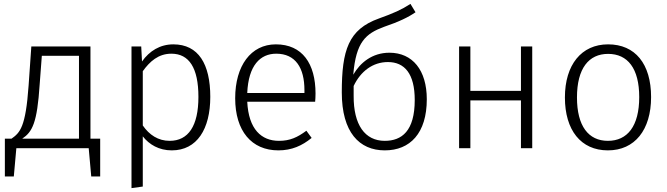

<svg xmlns="http://www.w3.org/2000/svg" viewBox="-20 -762 3431 987"><path d="M445 -49V-523H141L127 -322C112 -108 83 -80 39 -49H5V145H51L64 0H436L449 145H495V-49ZM386 -49H94C146 -84 171 -128 184 -329L195 -475H386Z M871 -534C803 -534 748 -500 710 -446L706 -523H656V205L714 197V-61C747 -19 797 11 863 11C993 11 1061 -99 1061 -264C1061 -433 1000 -534 871 -534ZM852 -38C793 -38 747 -69 714 -117V-396C750 -446 794 -486 861 -486C952 -486 1000 -413 1000 -264C1000 -114 948 -38 852 -38Z M1602 -281C1602 -435 1534 -534 1398 -534C1270 -534 1189 -424 1189 -257C1189 -89 1273 11 1411 11C1480 11 1533 -13 1582 -53L1555 -90C1509 -56 1471 -38 1414 -38C1324 -38 1258 -97 1251 -239H1600C1601 -249 1602 -265 1602 -281ZM1545 -284H1251C1257 -426 1318 -486 1400 -486C1499 -486 1545 -413 1545 -299Z M1982 -491C1893 -491 1831 -439 1796 -378C1810 -547 1860 -589 1954 -624C2031 -650 2080 -674 2116 -699L2090 -742C2044 -712 2003 -694 1928 -667C1771 -611 1737 -504 1737 -287C1737 -82 1827 11 1958 11C2088 11 2174 -77 2174 -252C2174 -401 2101 -491 1982 -491ZM1958 -38C1856 -38 1797 -120 1798 -270V-320C1834 -396 1897 -443 1974 -443C2060 -443 2112 -383 2112 -248C2112 -88 2045 -38 1958 -38Z M2658 0H2716V-523H2658V-295H2398V-523H2340V0H2398V-246H2658Z M3106 -534C2969 -534 2884 -429 2884 -261C2884 -93 2966 11 3105 11C3243 11 3327 -94 3327 -263C3327 -434 3245 -534 3106 -534ZM3106 -485C3207 -485 3266 -410 3266 -263C3266 -113 3205 -38 3105 -38C3005 -38 2946 -114 2946 -261C2946 -411 3007 -485 3106 -485Z"/></svg>

Font: FiraGO Light
Style: Regular
Weight: 300
Designer: bBox Type
Foundry: bBox Type GmbH
Version: Version 1.001;PS 001.001;hotconv 1.0.88;makeotf.lib2.5.64775